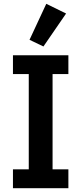

<svg xmlns="http://www.w3.org/2000/svg" viewBox="-20 -988 427 1008"><path d="M48 0V-99H131V-599H48V-698H339V-599H256V-99H339V0ZM208 -744 135 -779 223 -968 327 -917Z"/></svg>

Font: IBM Plex Sans Cond SmBld
Style: Regular
Weight: 600
Width: 3
Designer: Mike Abbink, Paul van der Laan, Pieter van Rosmalen
Foundry: Bold Monday
Version: Version 1.3